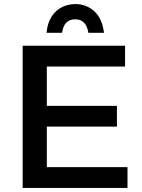

<svg xmlns="http://www.w3.org/2000/svg" viewBox="-20 -925 700 945"><path d="M607.5 0H91.5V-700H595.5V-597.5H210.5V-404H555.5V-302H210.5V-102.5H607.5ZM492 -763.5H415Q404.5 -830 350.5 -830Q294.5 -830 285.5 -763.5H209Q213.5 -811.5 233.8 -843Q254 -874.5 284.8 -889.8Q315.5 -905 350.5 -905Q404 -905 443.2 -870.5Q482.5 -836 492 -763.5Z"/></svg>

Font: Argentum Novus Medium
Style: Regular
Weight: 500
Designer: Julieta Ulanovsky (font) & Cristiano Sobral (main changes)
Foundry: Julieta Ulanovsky (font) & Cristiano Sobral (main changes)
Version: Version 3.00;November 27, 2020;FontCreator 13.0.0.2655 64-bi